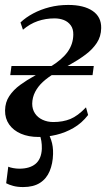

<svg xmlns="http://www.w3.org/2000/svg" viewBox="-20 -545 430 778"><path d="M73.5 213Q50.5 213 33.2 208.2Q16 203.5 5 197.5L13.5 130.5Q21.5 134 33.8 136.2Q46 138.5 58.5 138.5Q100.5 138.5 124 119Q147.5 99.5 149.5 58.5Q150 41.5 147.5 26.2Q145 11 140 0L140.5 -21H167Q178.5 -3.5 187.2 22.2Q196 48 195 79.5Q194 118 181.2 148.5Q168.5 179 142 196Q115.5 213 73.5 213ZM136 10Q95.5 10 64.8 -3.2Q34 -16.5 17 -40.8Q0 -65 0.5 -97.5Q1 -131 17.8 -156Q34.5 -181 61.5 -200.8Q88.5 -220.5 120.5 -238Q152.5 -255.5 184 -274.5Q231 -303 253.8 -334.5Q276.5 -366 277 -404.5Q277.5 -427.5 266.8 -442.2Q256 -457 238.8 -463.8Q221.5 -470.5 201 -470.5Q165 -470.5 133 -459.5Q101 -448.5 73 -424.5L63 -454Q84.5 -474.5 114.5 -490.5Q144.5 -506.5 180.5 -515.8Q216.5 -525 256.5 -525Q319.5 -525 355.2 -500.8Q391 -476.5 390 -431Q389.5 -397 372.2 -371Q355 -345 327 -324Q299 -303 265.8 -284.5Q232.5 -266 200 -247Q174.5 -232 154.2 -213.5Q134 -195 122.5 -172.8Q111 -150.5 110.5 -125Q110.5 -102.5 121.5 -85.8Q132.5 -69 152.2 -59.8Q172 -50.5 196 -50.5Q235 -50.5 265 -62.8Q295 -75 328.5 -110L337 -79Q311.5 -46 278.2 -26.8Q245 -7.5 208.5 1.2Q172 10 136 10ZM21.5 -240.5 26.5 -277.5H360L355 -240.5Z"/></svg>

Font: Merriweather 120pt Medium
Style: Italic
Weight: 500
Italic angle: -7.8°
Version: Version 2.101